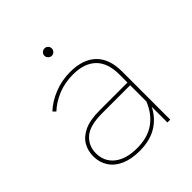

<svg xmlns="http://www.w3.org/2000/svg" viewBox="-190 -822 955 955"><g transform="rotate(-45 287.0 -345.0)"><path d="M445 0V-123V-140V-338Q445 -419 403 -460Q361 -501 281 -501Q223 -501 175 -481Q127 -461 93 -429L79 -443Q116 -478 169 -499Q222 -520 280 -520Q370 -520 417.5 -474Q465 -428 465 -339V0ZM248 3Q190 3 149 -15Q108 -33 86.5 -66Q65 -99 65 -142Q65 -179 82.5 -210.5Q100 -242 140 -261.5Q180 -281 249 -281H456V-262H248Q160 -262 122.5 -228.5Q85 -195 85 -143Q85 -85 128 -50.5Q171 -16 248 -16Q323 -16 371.5 -50.5Q420 -85 445 -148L455 -135Q434 -73 381.5 -35Q329 3 248 3ZM273 -641Q263 -641 255 -649Q247 -657 247 -667Q247 -678 255 -685.5Q263 -693 273 -693Q284 -693 291.5 -685.5Q299 -678 299 -667Q299 -657 291.5 -649Q284 -641 273 -641Z"/></g></svg>

Font: Montserrat Thin
Style: Regular
Weight: 100
Designer: Julieta Ulanovsky
Foundry: Julieta Ulanovsky
Version: Version 9.000